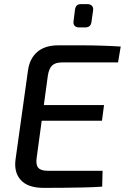

<svg xmlns="http://www.w3.org/2000/svg" viewBox="-20 -911 606 932"><path d="M264 -691Q315 -691 367.5 -691Q420 -691 470 -689.5Q520 -688 566 -685L553 -608H281Q248 -608 232.5 -592.5Q217 -577 212 -542L158 -145Q153 -112 165.5 -97Q178 -82 211 -82H478L476 -5Q432 -2 384 -1Q336 0 287 0.5Q238 1 192 1Q115 1 80.5 -37.5Q46 -76 56 -141L116 -570Q124 -627 161 -659Q198 -691 264 -691ZM110 -401H485L475 -325H99ZM405 -891Q418 -891 426 -883Q434 -875 432 -861L424 -805Q421 -778 394 -778H364Q349 -778 342 -786Q335 -794 337 -808L344 -864Q346 -878 353 -884.5Q360 -891 374 -891Z"/></svg>

Font: Exo 2 Medium
Style: Italic
Weight: 500
Italic angle: -8°
Designer: Natanael Gama
Foundry: Natanael Gama
Version: Version 2.010